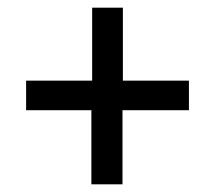

<svg xmlns="http://www.w3.org/2000/svg" viewBox="-20 -579 534 500"><path d="M218 -99V-292H48V-369H220V-559H300V-369H472V-292H299V-99Z"/></svg>

Font: Source Sans Pro SemiBold
Style: Italic
Weight: 600
Italic angle: -11°
Designer: Paul D. Hunt
Foundry: Adobe Systems Incorporated
Version: Version 1.095;hotconv 1.0.109;makeotfexe 2.5.65596